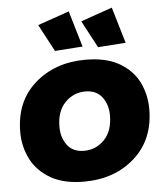

<svg xmlns="http://www.w3.org/2000/svg" viewBox="-54 -821 753 875"><g transform="rotate(-5 322.0 -383.5)"><path d="M215 -599 149 -723 293 -773 342 -608ZM412 -599 346 -723 490 -773 539 -608ZM295 6Q205 6 145 -27.5Q82.5 -63.5 53.8 -120.5Q25 -177.5 25 -244Q25 -384 117.5 -465.5Q210 -547 350 -547Q441 -547 501 -514Q563.5 -478.5 591.8 -421.5Q620 -364.5 620 -298Q620 -159 528 -76.5Q436 6 295 6ZM308 -134Q362 -134 400.5 -173.5Q439 -213 439 -285Q439 -334 413 -368.5Q387 -403 336 -403Q282 -403 243.5 -363.5Q205 -324 205 -252Q205 -203 231 -168.5Q257 -134 308 -134Z"/></g></svg>

Font: Argentum Sans
Style: Bold Italic
Weight: 700
Italic angle: -11°
Designer: Julieta Ulanovsky (font), Cristiano Sobral (main changes and remaster)
Foundry: Julieta Ulanovsky (font), Cristiano Sobral (main changes and remaster)
Version: Version 2.007;June 15, 2022;FontCreator 14.0.0.2814 64-bit; 